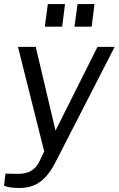

<svg xmlns="http://www.w3.org/2000/svg" viewBox="-40 -762 588 951"><path d="M55 169C126 169 183 142 234 43L528 -530H443L235 -115L137 -530H49L179 -12L154 40C139 68 115 101 41 99L-13 98L-20 157C-20 157 -4 169 55 169ZM197 -742 182 -630H268L282 -742ZM344 -742 329 -630H414L428 -742Z"/></svg>

Font: Cheyenne Sans
Style: Italic
Weight: 400
Italic angle: -8.13011°
Designer: The Public Sans project authors (U.S. Web Design System), Libre Franklin designed by Pablo Impallari and Rodrigo Fuenzal
Foundry: The Cheyenne Sans Project Authors
Version: Version 2.007